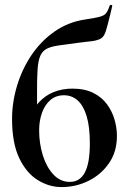

<svg xmlns="http://www.w3.org/2000/svg" viewBox="-20 -747 527 780"><path d="M230 13Q180 13 134 -15Q88 -43 58.5 -104Q29 -165 29 -264Q29 -332 49.5 -399.5Q70 -467 108.5 -524Q147 -581 202.5 -619.5Q258 -658 327 -668Q367 -674 385.5 -679Q404 -684 411.5 -694Q419 -704 426 -725Q427 -728 432 -727Q437 -726 436 -723Q434 -714 432 -705.5Q430 -697 428 -689Q417 -643 410 -621Q403 -599 391.5 -591.5Q380 -584 356 -580Q346 -579 333.5 -577.5Q321 -576 304 -574Q255 -567 223 -563Q191 -559 172 -550Q153 -541 144 -521Q135 -501 132.5 -463Q130 -425 130.5 -362.5Q131 -300 131 -206L95 -256Q111 -301 137 -330Q163 -359 198 -373Q233 -387 274 -387Q324 -387 359 -369.5Q394 -352 415 -323Q436 -294 445.5 -260.5Q455 -227 455 -195Q455 -130 422.5 -83.5Q390 -37 339 -12Q288 13 230 13ZM264 -8Q304 -8 324.5 -46Q345 -84 345 -164Q345 -232 332 -275Q319 -318 295.5 -339Q272 -360 240 -360Q207 -360 184.5 -340.5Q162 -321 150.5 -288.5Q139 -256 139 -218Q139 -164 154 -116Q169 -68 197 -38Q225 -8 264 -8Z"/></svg>

Font: Cormorant Infant Light
Style: Regular
Weight: 300
Designer: Christian Thalmann (Catharsis Fonts)
Foundry: Catharsis Fonts
Version: Version 4.001